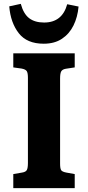

<svg xmlns="http://www.w3.org/2000/svg" viewBox="-20 -977 457 997"><path d="M49 0V-73L95 -81Q114 -84 119.5 -94.5Q125 -105 125 -131V-573Q125 -598 119 -607.5Q113 -617 92 -621L49 -627V-700H368V-627L322 -620Q304 -617 298 -606.5Q292 -596 292 -569V-128Q292 -102 297.5 -93.5Q303 -85 324 -81L368 -73V0ZM207 -750Q120 -750 77.5 -804.5Q35 -859 28 -944L88 -957Q102 -905 131.5 -882.5Q161 -860 209 -860Q303 -860 329 -955L388 -943Q383 -888 361.5 -844.5Q340 -801 301.5 -775.5Q263 -750 207 -750Z"/></svg>

Font: Literata 12pt
Style: Bold
Weight: 700
Designer: Latin by Veronika Burian and Jose Scaglione. Greek by Irene Vlachou. Cyrillic by Vera Evstafieva.
Foundry: TypeTogether
Version: Version 3.002